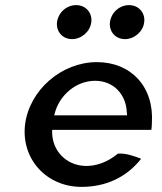

<svg xmlns="http://www.w3.org/2000/svg" viewBox="-20 -728 635 751"><path d="M203 -641C199 -605 224 -575 262 -575C299 -575 333 -605 337 -641C342 -678 315 -708 278 -708C240 -708 208 -679 203 -641ZM410 -641C406 -605 431 -575 469 -575C506 -575 540 -605 544 -641C549 -678 522 -708 485 -708C447 -708 415 -679 410 -641ZM184 -209V-220H572C573 -229 574 -236 574 -245C584 -389 492 -485 359 -485C221 -485 95 -376 78 -241C62 -107 161 3 299 3C392 3 474 -33 532 -107C509 -116 472 -130 441 -127C400 -93 354 -77 311 -79C236 -83 185 -140 184 -209ZM476 -289 477 -277H192L195 -288C213 -354 276 -412 352 -412C424 -412 473 -359 476 -289Z"/></svg>

Font: Bluebird
Style: LiObl
Weight: 300
Designer: Jasper
Foundry: Cannot Into Space Fonts
Version: Version 0.98